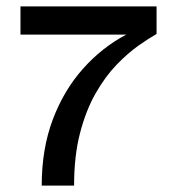

<svg xmlns="http://www.w3.org/2000/svg" viewBox="-20 -583 553 603"><path d="M111 0Q111 -115.3 145.8 -207.7Q180.7 -300 241 -367.5Q301.3 -435 376.7 -474.3H44.3V-563H471.7V-476.3Q448 -463 414.8 -439.7Q381.7 -416.3 346.2 -379.7Q310.7 -343 280.5 -290.2Q250.3 -237.3 231.5 -165.7Q212.7 -94 212.7 0Z"/></svg>

Font: Darker Grotesque Light
Style: Regular
Weight: 300
Designer: Gabriel Lam
Foundry: TypeRant
Version: Version 1.000;gftools[0.9.28]